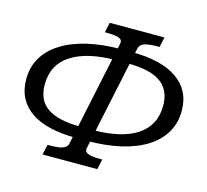

<svg xmlns="http://www.w3.org/2000/svg" viewBox="-107 -853 1075 996"><g transform="rotate(15 430.5 -355.0)"><path d="M323 -71 443 -639Q447 -655 437 -662.5Q427 -670 408.5 -673Q390 -676 365 -676H351L363 -730H657L645 -676H634Q594 -676 568 -669Q542 -662 536 -639L416 -71Q413 -56 423.5 -48Q434 -40 453 -37.5Q472 -35 495 -35H509L497 20H203L215 -35H230Q253 -35 273 -37.5Q293 -40 306.5 -48Q320 -56 323 -71ZM455 -613 443 -551Q367 -551 307 -537Q247 -523 205 -496Q163 -469 141.5 -428.5Q120 -388 120 -334Q120 -294 133 -263.5Q146 -233 175 -212Q204 -191 249.5 -180.5Q295 -170 359 -170L346 -108Q271 -108 210.5 -122Q150 -136 107.5 -164.5Q65 -193 42.5 -236Q20 -279 20 -335Q20 -401 50 -452Q80 -503 137 -539Q194 -575 274.5 -594Q355 -613 455 -613ZM407 -108 420 -170Q496 -170 556 -183.5Q616 -197 657.5 -224Q699 -251 720.5 -291.5Q742 -332 742 -386Q742 -426 729 -456.5Q716 -487 687.5 -508.5Q659 -530 613.5 -540.5Q568 -551 504 -551L516 -613Q592 -613 652.5 -598.5Q713 -584 755 -555.5Q797 -527 819.5 -484.5Q842 -442 842 -385Q842 -320 812 -268.5Q782 -217 725 -181Q668 -145 587.5 -126.5Q507 -108 407 -108Z"/></g></svg>

Font: Roboto Serif
Style: Italic
Weight: 400
Italic angle: -10°
Designer: Greg Gazdowicz
Foundry: Commercial Type
Version: Version 1.008